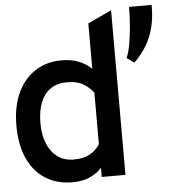

<svg xmlns="http://www.w3.org/2000/svg" viewBox="-53 -778 749 839"><g transform="rotate(-5 321.5 -359.0)"><path d="M232 12Q163 12 112.8 -20Q62.5 -52 35.5 -112Q8.5 -172 8.5 -256Q8.5 -339.5 36.5 -399.2Q64.5 -459 114.2 -491Q164 -523 229.5 -523Q275 -523 308 -508.8Q341 -494.5 360.5 -474.5V-673.5L464.5 -722V0H360.5V-40.5Q344.5 -20.5 311.5 -4.2Q278.5 12 232 12ZM246 -86.5Q287 -86.5 315 -101.2Q343 -116 360.5 -144V-369.5Q347.5 -388.5 320 -407Q292.5 -425.5 244.5 -425.5Q181.5 -425.5 147.8 -381.8Q114 -338 114 -256Q114 -206.5 129.5 -168.2Q145 -130 174.2 -108.2Q203.5 -86.5 246 -86.5ZM546 -485 514 -508.5Q523 -527.5 529.8 -563.2Q536.5 -599 540.2 -643Q544 -687 544 -730H643V-722Q643 -648.5 619 -590.5Q595 -532.5 546 -485Z"/></g></svg>

Font: Overpass Mono SemiBold
Style: Regular
Weight: 600
Monospace: yes
Designer: Delve Withrington, Dave Bailey
Foundry: Delve Fonts LLC
Version: Version 4.000